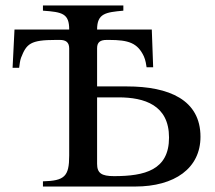

<svg xmlns="http://www.w3.org/2000/svg" viewBox="-20 -682 786 702"><path d="M335 -366V-506C335 -528 347 -536 370 -536H379C450 -536 483 -525 506 -476C512 -463 515 -444 516 -436H540L535 -574H335C335 -633 366 -637 431 -643V-662H137V-643C209 -638 233 -632 233 -574H33L26 -434H50C52 -448 53 -460 57 -471C77 -522 91 -536 184 -536H199C220 -536 233 -528 233 -505V-113C233 -37 216 -21 137 -19V0H474C619 0 713 -67 713 -182C713 -317 598 -366 444 -366ZM335 -326H413C508 -326 598 -298 598 -179C598 -60 509 -38 397 -38C351 -38 335 -49 335 -83Z"/></svg>

Font: STIX Math
Style: Regular
Weight: 400
Designer: MicroPress Inc., with final additions and corrections provided by Coen Hoffman, Elsevier (retired)
Version: Version 1.1.0